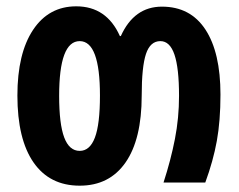

<svg xmlns="http://www.w3.org/2000/svg" viewBox="-20 -577 757 607"><path d="M35 -275Q35 -408 84.5 -482.5Q134 -557 221 -557Q317 -557 359 -463H362Q404 -556 492 -556Q582 -556 629.5 -483.5Q677 -411 677 -278Q677 -195 665.5 -131.5Q654 -68 629 0H497Q520 -71 533 -137.5Q546 -204 546 -274Q546 -362 531.5 -404.5Q517 -447 487 -447Q455 -447 441.5 -406.5Q428 -366 428 -275Q428 -137 377 -63.5Q326 10 232 10Q137 10 86 -63.5Q35 -137 35 -275ZM296 -275Q296 -447 232 -447Q167 -447 167 -274Q167 -185 183 -142.5Q199 -100 232 -100Q264 -100 280 -142Q296 -184 296 -275Z"/></svg>

Font: Noto Sans Georgian Bold Cond
Style: Regular
Weight: 700
Width: 3
Designer: Monotype Design team
Foundry: Monotype Imaging Inc.
Version: Version 1.000